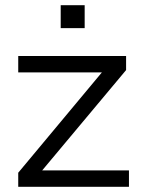

<svg xmlns="http://www.w3.org/2000/svg" viewBox="-20 -717 559 737"><path d="M50 0ZM50 0V-54L371 -439H50V-502H464V-448L142 -63H475V0ZM213 -609V-697H305V-609Z"/></svg>

Font: Winston
Style: Regular
Weight: 400
Designer: Original fonts by Vernon Adams / Changes by Cristiano Sobral
Foundry: Original fonts by Vernon Adams / Changes by Cristiano Sobral
Version: Version 2.503;July 17, 2020;FontCreator 13.0.0.2655 64-bit